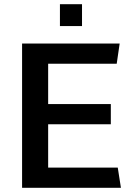

<svg xmlns="http://www.w3.org/2000/svg" viewBox="-20 -893 636 913"><path d="M85 0V-686H549L535 -590H209V-398H507V-302H209V-96H540L555 0ZM265 -769V-873H370V-769Z"/></svg>

Font: Chivo Medium Medium
Style: Regular
Weight: 500
Version: Version 2.002